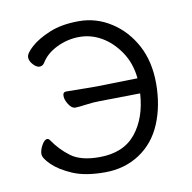

<svg xmlns="http://www.w3.org/2000/svg" viewBox="-63 -548 628 627"><g transform="rotate(-10 251.0 -234.5)"><path d="M157 -266 238 -265H260L394 -268Q389 -319 363.5 -356.5Q338 -394 303.5 -414Q269 -434 230 -434Q191 -434 155 -416.5Q119 -399 102 -370Q96 -361 86 -361Q76 -361 65 -373Q54 -385 54 -397.5Q54 -410 76.5 -430.5Q99 -451 139.5 -468Q180 -485 237.5 -485Q295 -485 344 -453.5Q393 -422 422 -368Q451 -314 451 -241Q451 -168 426.5 -109Q402 -50 352 -17Q302 16 236.5 16Q171 16 129.5 -2Q88 -20 65 -42.5Q42 -65 42 -78.5Q42 -92 51 -108Q60 -124 69 -124Q74 -124 78 -118Q101 -84 133.5 -60Q166 -36 227 -36Q307 -36 348 -86.5Q389 -137 394 -218L261 -216Q239 -216 214 -212.5Q189 -209 177.5 -209Q166 -209 156 -224.5Q146 -240 146 -253Q146 -266 157 -266Z"/></g></svg>

Font: LXGW WenKai Light
Style: Regular
Weight: 300
Designer: LXGW / Fontworks Inc.
Foundry: LXGW / Fontworks Inc.
Version: Version 1.501; October 10, 2024